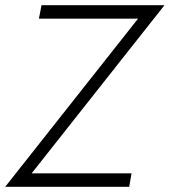

<svg xmlns="http://www.w3.org/2000/svg" viewBox="-32 -720 654 740"><path d="M118 -648H500L-12 0H466L475 -52H90L602 -700H128Z"/></svg>

Font: Jost* 300 Light Italic
Style: Italic
Weight: 300
Italic angle: -10°
Version: Version 3.200; ttfautohint (v0.97) -l 8 -r 50 -G 200 -x 14 -